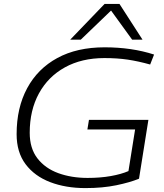

<svg xmlns="http://www.w3.org/2000/svg" viewBox="-20 -952 838 982"><path d="M417 10Q316 10 236.5 -20.5Q157 -51 111 -112Q65 -173 65 -266Q65 -401 119 -501Q173 -601 273.5 -655.5Q374 -710 515 -710Q654 -710 768 -673L748 -622Q687 -639 633.5 -647Q580 -655 514 -655Q398 -655 312 -607.5Q226 -560 179 -474Q132 -388 132 -273Q132 -193 171.5 -142Q211 -91 278 -66.5Q345 -42 428 -42Q493 -42 546.5 -51.5Q600 -61 637 -77L671 -290H427L435 -339H739L691 -38Q645 -19 575 -4.5Q505 10 417 10ZM339 -749 515 -932H591L709 -749H656L548 -898L393 -749Z"/></svg>

Font: Georama Expanded Light
Style: Italic
Weight: 300
Width: 7
Italic angle: -9°
Designer: Jean-Baptiste Levee
Foundry: Production Type
Version: Version 1.000